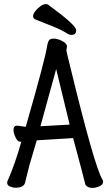

<svg xmlns="http://www.w3.org/2000/svg" viewBox="-20 -906 540 940"><path d="M432 14Q409 14 398 -2Q390 -37 338 -230L160 -219Q151 -186 124 -97L102 -9Q94 13 56 13Q42 13 28.5 7Q15 1 15 -12Q15 -17 19 -25Q53 -101 84 -211Q85 -211 85 -212H81Q69 -212 62 -223Q55 -234 50.5 -246.5Q46 -259 46 -270Q46 -291 65 -291L106 -285Q204 -626 211 -683Q214 -700 220 -708.5Q226 -717 243 -717Q260 -717 281 -707Q302 -697 306 -686Q308 -684 308 -679Q308 -674 306.5 -668.5Q305 -663 305 -659Q305 -655 321 -591Q442 -92 481 -28Q485 -23 485 -17Q485 -2 467 6Q449 14 432 14ZM178 -288 321 -296 255 -568ZM329 -735Q323 -735 314 -739Q283 -759 240.5 -776Q198 -793 153 -811Q142 -816 142 -826Q142 -837 152 -850.5Q162 -864 177 -875Q192 -886 204 -886Q213 -886 217 -882Q353 -783 353 -758Q353 -735 329 -735Z"/></svg>

Font: LXGW WenKai Mono Medium
Style: Regular
Weight: 500
Monospace: yes
Designer: LXGW / Fontworks Inc.
Foundry: LXGW / Fontworks Inc.
Version: Version 1.520; June 14, 2025